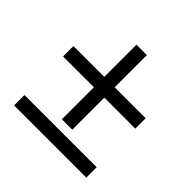

<svg xmlns="http://www.w3.org/2000/svg" viewBox="-155 -738 882 882"><g transform="rotate(45 286.0 -297.5)"><path d="M318.8 -386.2H520V-318.8H318.8V-110.8H251V-318.8H50.8V-386.2H251V-595.2H318.8ZM50.8 -0.5V-67.9H520V-0.5Z"/></g></svg>

Font: CAA NEO Sans
Style: Regular
Weight: 400
Version: Version 1.10